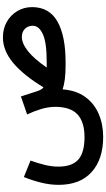

<svg xmlns="http://www.w3.org/2000/svg" viewBox="270 -733 717 1297"><g transform="rotate(-90 628.5 -84.5)"><path d="M192.4 -236.8Q175.3 -190.4 163.3 -141.8Q151.4 -93.3 151.4 -49.3Q151.4 43.5 198.7 85.7Q246.1 127.9 350.6 127.9Q452.6 127.9 503.7 80.8Q554.7 33.7 555.2 -68.4Q555.2 -116.7 540.3 -165.8Q525.4 -214.8 503.9 -259.8L625.5 -301.8L660.6 -193.4Q672.4 -158.2 687 -149.4Q768.1 -283.2 851.3 -353.3Q934.6 -423.3 1024.4 -423.3Q1083 -423.3 1129.2 -397.2Q1175.3 -371.1 1202.1 -326.2Q1229 -281.2 1229 -225.6Q1228.5 -109.9 1131.6 -54.9Q1034.7 0 857.9 0H833Q731.4 0 673.3 -20Q666.5 71.3 622.6 132.1Q578.6 192.9 508.3 223.4Q438 253.9 352.1 253.9Q201.2 253.9 114.7 176Q28.3 98.1 28.3 -46.9Q28.3 -105 43.2 -165Q58.1 -225.1 81.1 -281.7ZM856 -127.4Q990.7 -127.4 1046.9 -153.8Q1103 -180.2 1103 -221.2Q1103 -253.4 1082.5 -274.4Q1062 -295.4 1027.3 -295.4Q983.9 -295.4 931.6 -254.2Q879.4 -212.9 820.8 -127.4Z"/></g></svg>

Font: Vazir WOL
Style: Bold-WOL
Weight: 700
Designer: Saber Rastikerdar
Foundry: Saber Rastikerdar
Version: Version 30.0.0